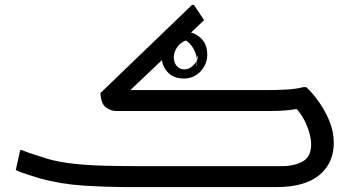

<svg xmlns="http://www.w3.org/2000/svg" viewBox="-20 -760 1436 780"><path d="M482 -368 466 -394H1060Q1099 -394 1140.5 -396Q1182 -398 1212 -406H1224Q1249 -383 1274.5 -347.5Q1300 -312 1318 -269Q1336 -226 1336 -179Q1336 -140 1322 -107.5Q1308 -75 1279.5 -50.5Q1251 -26 1207 -13Q1163 0 1104 0H504Q413 0 320 -6Q227 -12 143 -35Q124 -41 106 -46.5Q88 -52 72.5 -57.5Q57 -63 44 -69L62 -150H70Q81 -145 101 -138Q121 -131 141 -125Q161 -119 172 -115Q221 -101 282.5 -94.5Q344 -88 413.5 -86.5Q483 -85 552 -85H1125Q1175 -85 1209.5 -104Q1244 -123 1244 -173Q1244 -211 1223 -258Q1202 -305 1162 -342L1211 -322Q1181 -316 1160.5 -313.5Q1140 -311 1118 -310Q1096 -309 1060 -309H452Q430 -309 410 -324Q390 -339 388 -382L760 -740H768L809 -678ZM737 -630Q769 -630 795.5 -605.5Q822 -581 822 -537Q822 -512 809.5 -490Q797 -468 776 -454.5Q755 -441 727 -441Q684 -441 660.5 -467.5Q637 -494 637 -528Q637 -555 650 -578.5Q663 -602 686 -616Q709 -630 737 -630ZM769 -599Q741 -601 722.5 -589.5Q704 -578 695 -560.5Q686 -543 686 -527Q686 -506 698 -492Q710 -478 729 -478Q744 -478 757.5 -488Q771 -498 778.5 -511.5Q786 -525 781 -536L778 -487Q783 -508 779 -527Q775 -546 766 -562Q757 -578 744 -589Q731 -600 717 -605Z"/></svg>

Font: Kufam
Style: Italic
Weight: 400
Italic angle: -11°
Designer: Artur Schmal
Foundry: Original Type
Version: Version 1.301; ttfautohint (v1.8.3)